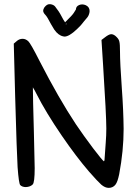

<svg xmlns="http://www.w3.org/2000/svg" viewBox="-20 -912 667 932"><path d="M299.8 -793Q307.6 -797.9 298.8 -796.9H299.8ZM295.9 -803.7Q333 -839.8 338.9 -850.6Q344.7 -861.3 348.6 -866.2Q348.6 -880.9 364.3 -887.7Q372.1 -890.6 378.9 -890.6Q387.7 -890.6 396.5 -886.7Q415 -877.9 415 -858.4Q415 -854.5 414.1 -850.6Q411.1 -835.9 402.8 -826.2Q394.5 -816.4 388.7 -809.6Q382.8 -802.7 377 -794.9Q371.1 -787.1 352.5 -769.5Q315.4 -734.4 293 -734.4Q290 -734.4 287.1 -735.4Q262.7 -740.2 243.2 -768.6Q234.4 -782.2 227.5 -794.9Q209 -831.1 200.2 -839.8Q190.4 -849.6 189.5 -859.4Q189.5 -867.2 195.3 -876Q208 -892.6 220.7 -891.6Q222.7 -891.6 224.6 -891.6Q239.3 -889.6 247.1 -880.9Q266.6 -856.4 277.3 -835.4Q288.1 -814.5 295.9 -803.7ZM141.6 -484.4 139.6 -488.3Q139.6 -441.4 144.5 -270.5Q148.4 -96.7 148.4 -95.7Q148.4 -26.4 138.7 -16.6Q127 -4.9 105.5 -3.9Q87.9 -3.9 78.1 -13.7Q71.3 -21.5 65.4 -100.6Q61.5 -165 53.7 -439.5L46.9 -699.2V-700.2L47.9 -701.2L60.5 -711.9Q73.2 -723.6 89.8 -723.6Q104.5 -723.6 117.2 -711.9Q128.9 -701.2 171.9 -616.2Q265.6 -433.6 348.6 -308.6Q384.8 -254.9 432.6 -191.4Q476.6 -133.8 484.4 -128.9Q486.3 -129.9 487.3 -135.7Q487.3 -138.7 493.2 -218.8Q496.1 -254.9 496.1 -288.1Q496.1 -350.6 480.5 -594.7L472.7 -716.8V-717.8L473.6 -718.8L490.2 -731.4Q507.8 -745.1 519.5 -746.1Q533.2 -746.1 546.9 -731.4Q557.6 -720.7 559.6 -709Q562.5 -697.3 562.5 -661.1Q562.5 -607.4 571.3 -484.4Q579.1 -378.9 580.1 -286.1Q580.1 -180.7 558.6 -66.4Q554.7 -47.9 550.3 -35.2Q545.9 -22.5 540 -15.1Q534.2 -7.8 525.9 -3.9Q517.6 0 507.8 0Q490.2 0 471.7 -15.6Q454.1 -31.2 412.1 -79.1Q350.6 -150.4 280.3 -252.9Q202.1 -367.2 157.2 -456.1Q152.3 -465.8 148.9 -472.2Q145.5 -478.5 141.6 -484.4Z"/></svg>

Font: sage sans
Style: Regular
Weight: 400
Version: Version 001.032